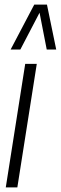

<svg xmlns="http://www.w3.org/2000/svg" viewBox="-20 -810 263 830"><path d="M55 0H5L89 -534H139ZM26 -596 128 -790H183L223 -596H182L151 -755L68 -596Z"/></svg>

Font: Georama Condensed Light
Style: Italic
Weight: 300
Width: 3
Italic angle: -9°
Designer: Jean-Baptiste Levee
Foundry: Production Type
Version: Version 1.000